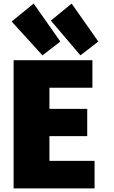

<svg xmlns="http://www.w3.org/2000/svg" viewBox="-20 -1039 638 1072"><path d="M508 13H56V-703H496V-549H256V-431H467V-279H256V-141H508ZM264 -924 380 -1019 529 -807 429 -730ZM45 -919 168 -1019 317 -807 217 -730Z"/></svg>

Font: Repo Black
Style: Regular
Weight: 900
Designer: Stefan Peev
Foundry: Context Ltd
Version: Version 1.502